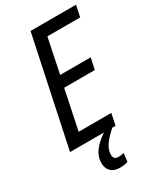

<svg xmlns="http://www.w3.org/2000/svg" viewBox="-230 -796 930 1100"><g transform="rotate(-30 235.5 -246.5)"><path d="M243 0C180 44 143 86 143 145C143 193 172 221 222 221C241 221 259 219 276 213L282 158C269 161 256 163 245 163C225 163 214 152 214 130C214 83 251 42 299 0H320L336 -76H120L174 -336H377L393 -411H191L238 -639H455L471 -714H170L19 0Z"/></g></svg>

Font: Noto Sans Display SemiCondensed
Style: Italic
Weight: 400
Width: 4
Italic angle: -12°
Designer: Monotype Design Team
Foundry: Monotype Imaging Inc.
Version: Version 1.900